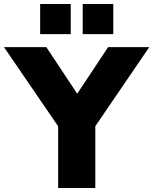

<svg xmlns="http://www.w3.org/2000/svg" viewBox="-58 -941 767 961"><path d="M233 0V-362L270 -255L-38 -705H174L343 -450H314L483 -705H689L382 -255L419 -362V0ZM356 -770V-921H509V-770ZM143 -770V-921H296V-770Z"/></svg>

Font: Nunito Sans 11pt Black
Style: Regular
Weight: 900
Version: Version 3.101;gftools[0.9.27]